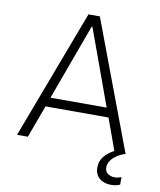

<svg xmlns="http://www.w3.org/2000/svg" viewBox="-91 -740 814 979"><g transform="rotate(10 316.0 -250.0)"><path d="M35 0 287 -668H346L597 0Q571 8 551.5 21.5Q532 35 522 51Q512 67 512 84Q512 107 527.5 117Q543 127 562 127Q571 127 580 125Q589 123 597 120V159Q582 165 571.5 166.5Q561 168 549 168Q526 168 507 159Q488 150 477.5 133.5Q467 117 467 94Q467 59 487 35Q507 11 538 -5L479 -168H153L91 0ZM170 -216H461L318 -609H314Z"/></g></svg>

Font: Atkinson Hyperlegible Mono ExtraLight
Style: Regular
Weight: 200
Monospace: yes
Designer: Elliott Scott, Megan Eiswerth, Linus Boman, Theodore Petrosky, Letters from Sweden
Foundry: Applied Design Works, Letters from Sweden
Version: Version 2.001